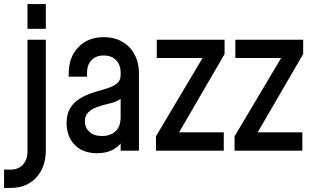

<svg xmlns="http://www.w3.org/2000/svg" viewBox="-68 -740 1534 943"><path d="M-48 183V93H-15.5Q22.5 93 44.8 68.2Q67 43.5 67 3.5V-545H157V-2Q157 81 110 132Q63 183 -15.5 183ZM67 -598.5V-720H157V-598.5Z M409.5 12.5Q337.5 12.5 298.2 -29.2Q259 -71 259 -135.5Q259 -174 272.2 -200.2Q285.5 -226.5 306.8 -243.2Q328 -260 352.5 -271Q381.5 -284 411.8 -292.2Q442 -300.5 467.5 -309.2Q493 -318 508.8 -332.2Q524.5 -346.5 524.5 -371.5V-383.5Q524.5 -421.5 502.2 -444.5Q480 -467.5 441.5 -467.5Q403.5 -467.5 381.5 -444.5Q359.5 -421.5 359.5 -383.5V-363.5H269.5V-378.5Q269.5 -459 316.8 -508.2Q364 -557.5 441.5 -557.5Q493.5 -557.5 532.2 -535.2Q571 -513 592.8 -472.5Q614.5 -432 614.5 -378.5V0H524.5V-78.5L540 -58.5Q522.5 -24.5 489.2 -6Q456 12.5 409.5 12.5ZM433.5 -72Q474.5 -72 499.5 -95.2Q524.5 -118.5 524.5 -165V-254.5Q500 -238 468.8 -231.5Q437.5 -225 408 -214Q381.5 -204 365.2 -188Q349 -172 349 -144Q349 -113.5 370.8 -92.8Q392.5 -72 433.5 -72Z M698 0V-70.5L948.5 -491.5L969.5 -455H702V-545H1035V-474.5L790 -53L768.5 -90H1031V0Z M1084 0V-70.5L1334.5 -491.5L1355.5 -455H1088V-545H1421V-474.5L1176 -53L1154.5 -90H1417V0Z"/></svg>

Font: Mohave Medium
Style: Regular
Weight: 500
Designer: Gumpita Rahayu
Foundry: Tokotype
Version: Version 2.003